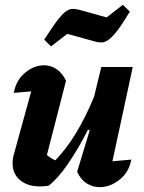

<svg xmlns="http://www.w3.org/2000/svg" viewBox="-20 -766 595 794"><path d="M299 -56 351 -227 344 -230Q303 -149 260.5 -87.5Q218 -26 181 2Q162 5 146 5Q94 5 63 -21Q32 -47 32 -91Q32 -111 38 -130L109 -388Q73 -385 37 -382Q47 -435 84 -465.5Q121 -496 162 -496Q190 -496 214 -480Q238 -464 253 -432L174 -125Q190 -111 209 -103Q255 -151 294.5 -216Q334 -281 369 -366L399 -489H529L445 -99Q465 -101 484 -102.5Q503 -104 523 -106Q513 -53 474 -22.5Q435 8 392 8Q363 8 338 -8Q313 -24 299 -56ZM191 -574 163 -602Q194 -651 214.5 -678Q235 -705 249.5 -716.5Q264 -728 277 -729Q290 -730 306 -726L421 -694L488 -746L517 -718Q487 -668 466 -640.5Q445 -613 429.5 -602Q414 -591 401.5 -590.5Q389 -590 374 -594L258 -626Z"/></svg>

Font: Piazzolla
Style: Bold Italic
Weight: 700
Italic angle: -11.3°
Designer: Juan Pablo del Peral
Foundry: Huerta Tipografica
Version: Version 1.330